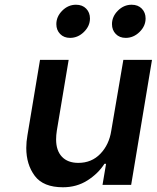

<svg xmlns="http://www.w3.org/2000/svg" viewBox="-20 -781 662 811"><path d="M534 0H413L428 -89H421Q395 -48 349.5 -19Q304 10 246 10Q163 10 127 -38Q91 -86 91 -156Q91 -182 96 -210L149 -528H270L220 -229Q217 -210 217 -192Q217 -145 241.5 -119Q266 -93 311 -93Q367 -93 404 -131.5Q441 -170 450 -229L501 -528H622ZM453 -679Q453 -711 478 -736Q503 -761 536 -761Q563 -761 579 -744.5Q595 -728 595 -703Q595 -671 569.5 -646Q544 -621 511 -621Q485 -621 469 -637.5Q453 -654 453 -679ZM218 -679Q218 -711 243 -736Q268 -761 301 -761Q328 -761 344 -744.5Q360 -728 360 -703Q360 -671 334.5 -646Q309 -621 276 -621Q250 -621 234 -637.5Q218 -654 218 -679Z"/></svg>

Font: Be Vietnam SemiBold
Style: Italic
Weight: 600
Italic angle: -9.556°
Designer: Gabriel Lam
Foundry: TypeRant
Version: Version 3.000